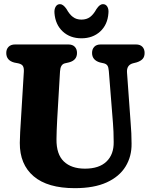

<svg xmlns="http://www.w3.org/2000/svg" viewBox="-20 -920 744 950"><path d="M539 -310 518.5 -568Q517 -587.5 511.5 -595.5Q506 -603.5 494.5 -606.5L474.5 -611Q435.5 -622.5 435.5 -658Q435.5 -677 446.5 -688.5Q457.5 -700 478 -700H653Q673.5 -700 684.5 -688.5Q695.5 -677 695.5 -658Q695.5 -639 685.5 -628.2Q675.5 -617.5 656.5 -611.5L637 -606.5Q605.5 -597.5 608.5 -560.5L626.5 -311Q628.5 -285 629.8 -260.8Q631 -236.5 631 -210Q632 -146 601.2 -96Q570.5 -46 508 -17.5Q445.5 11 350 11Q215.5 11 146.5 -47.8Q77.5 -106.5 78 -213Q78 -233.5 79.8 -266.5Q81.5 -299.5 84 -335L98 -565.5Q99 -583.5 93.5 -593Q88 -602.5 71 -606.5L50.5 -610.5Q11 -621 11 -658Q11 -677 22.5 -688.5Q34 -700 54.5 -700H318.5Q339 -700 350 -688.5Q361 -677 361 -658Q361 -622 322 -611.5L300.5 -606.5Q279 -601 277 -567L263 -329Q261.5 -299 260.5 -274.5Q259.5 -250 259.5 -231.5Q258.5 -157 295.8 -121.2Q333 -85.5 400.5 -85.5Q470.5 -85.5 507 -120.8Q543.5 -156 542.5 -217.5Q542.5 -247.5 541.5 -268Q540.5 -288.5 539 -310ZM383 -823Q408.5 -823 425.8 -836Q443 -849 457.5 -875.5Q473.5 -899.5 489 -899.5Q503.5 -899.5 511 -887Q518.5 -874.5 516.5 -855Q512.5 -798 475.8 -764.2Q439 -730.5 383 -730.5Q327 -730.5 290.5 -764.2Q254 -798 249.5 -855Q248 -874.5 255.5 -887Q263 -899.5 277 -899.5Q292.5 -899.5 309 -875.5Q323.5 -849 340.8 -836Q358 -823 383 -823Z"/></svg>

Font: Fraunces 144pt SuperSoft
Style: Bold
Weight: 700
Version: Version 1.000;[b76b70a41]